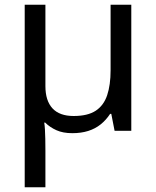

<svg xmlns="http://www.w3.org/2000/svg" viewBox="-20 -556 663 816"><path d="M538 -536V0H467L453 -72H448Q431 -46 408 -27.5Q385 -9 355 0.5Q325 10 287 10Q248 10 220 -2.5Q192 -15 172 -35H168Q170 -23 171 -5.5Q172 12 172.5 34.5Q173 57 173 84V240H85V-536H173V-190Q173 -128 203 -95.5Q233 -63 293 -63Q353 -63 387 -85.5Q421 -108 435.5 -151.5Q450 -195 450 -257V-536Z"/></svg>

Font: Noto Sans Ambassadori
Style: Regular
Weight: 400
Designer: Monotype Design Team
Foundry: Monotype Imaging Inc.
Version: Version 2.013